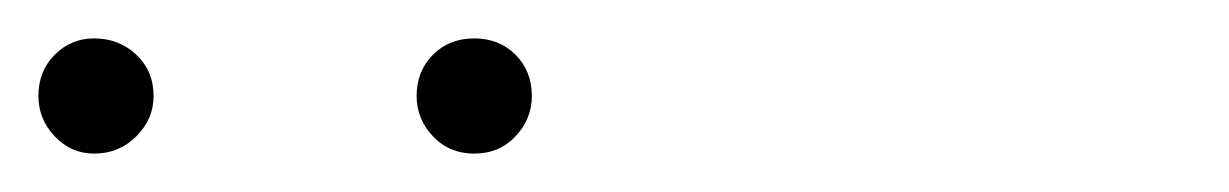

<svg xmlns="http://www.w3.org/2000/svg" viewBox="-20 -652 640 100"><path d="M0 -602Q0 -615 8.5 -623.5Q17 -632 29 -632Q42 -632 51 -623.5Q60 -615 60 -602Q60 -590 51 -581Q42 -572 29 -572Q17 -572 8.5 -581Q0 -590 0 -602ZM197 -602Q197 -615 205.5 -623.5Q214 -632 227 -632Q240 -632 248.5 -623.5Q257 -615 257 -602Q257 -590 248.5 -581Q240 -572 227 -572Q214 -572 205.5 -581Q197 -590 197 -602Z"/></svg>

Font: Sulphur Point Light
Style: Regular
Weight: 300
Designer: Noponies / Dale Sattler
Foundry: Noponies
Version: Version 1.000; ttfautohint (v1.8)